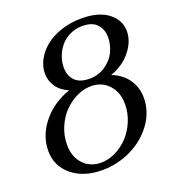

<svg xmlns="http://www.w3.org/2000/svg" viewBox="-134 -839 856 945"><g transform="rotate(-20 294.0 -366.5)"><path d="M390.1 -698.2Q354 -698.2 324 -683.8Q293.9 -669.4 274.7 -646Q255.4 -622.6 244.9 -594.2Q234.4 -565.9 234.4 -536.6Q234.4 -494.1 259.5 -468Q284.7 -441.9 335.4 -441.9Q382.8 -441.9 419.2 -466.6Q455.6 -491.2 473.1 -527.3Q490.7 -563.5 490.7 -603Q490.7 -645 465.8 -671.6Q440.9 -698.2 390.1 -698.2ZM327.6 -405.3Q290 -405.3 252.7 -387.2Q215.3 -369.1 185.8 -338.6Q156.2 -308.1 137.9 -264.6Q119.6 -221.2 119.6 -173.8Q119.6 -111.3 155.3 -72.8Q190.9 -34.2 249 -34.2Q286.6 -34.2 324.2 -52.5Q361.8 -70.8 390.9 -101.6Q419.9 -132.3 438.2 -175.5Q456.5 -218.8 456.5 -265.6Q456.5 -327.6 420.7 -366.5Q384.8 -405.3 327.6 -405.3ZM397.9 -734.9Q488.3 -734.9 538.1 -696.3Q587.9 -657.7 587.9 -599.1Q587.9 -546.4 548.1 -496.3Q508.3 -446.3 441.4 -422.9Q496.1 -401.4 525.1 -359.1Q554.2 -316.9 554.2 -263.2Q554.2 -190.4 509.5 -128.7Q464.8 -66.9 393.1 -32.2Q321.3 2.4 241.2 2.4Q144 2.4 83.3 -47.6Q22.5 -97.7 22.5 -177.2Q22.5 -256.8 77.4 -324.7Q132.3 -392.6 221.2 -422.9Q180.2 -439.9 158.7 -471.4Q137.2 -502.9 137.2 -541Q137.2 -578.6 156.5 -613.5Q175.8 -648.4 209.2 -675.3Q242.7 -702.1 292 -718.5Q341.3 -734.9 397.9 -734.9Z"/></g></svg>

Font: Flanker
Style: Italic
Weight: 400
Italic angle: -12°
Designer: Flanker
Version: Version 2.027